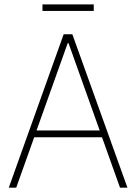

<svg xmlns="http://www.w3.org/2000/svg" viewBox="-20 -865 628 885"><path d="M20.5 0 273.4 -707H313.5L567.4 0H533.2L450.2 -232.4H137.7L54.7 0ZM439.5 -263.7 295.9 -666H292L148.4 -263.7ZM412.1 -814.5H175.8V-844.7H412.1Z"/></svg>

Font: Pretendard JP Thin
Style: Regular
Weight: 100
Designer: Base glyphs from Inter by Rasmus Andersson; Hangeul glyphs from Noto Sans CJK(Source Han Sans) by Jang Soo-young and Kan
Foundry: Kil Hyung-jin
Version: Version 1.309